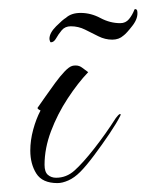

<svg xmlns="http://www.w3.org/2000/svg" viewBox="-20 -397 329 431"><path d="M109 14Q75 14 61.5 -7.5Q48 -29 48 -59Q48 -82 54.5 -106Q61 -130 71 -149Q62 -153 65 -156Q72 -166 82.5 -181Q93 -196 104 -211Q115 -226 125 -236.5Q135 -247 142 -249Q145 -250 150 -250Q158 -250 164.5 -245Q171 -240 178 -235Q155 -211 132 -176Q109 -141 94.5 -102.5Q80 -64 80 -27Q80 -11 87.5 -4.5Q95 2 106 2Q129 2 147 -14Q166 -31 191.5 -63.5Q217 -96 240 -132Q246 -140 249 -141Q252 -142 250 -137Q242 -121 225.5 -96.5Q209 -72 191 -48Q173 -24 160 -11Q147 2 133.5 8Q120 14 109 14ZM94 -302Q93 -302 92 -305Q91 -308 91 -310Q91 -323 106 -338Q121 -353 128 -357Q140 -368 161 -368Q184 -368 205.5 -356.5Q227 -345 250 -345Q262 -345 269.5 -354Q277 -363 282 -376Q286 -378 288 -373Q291 -357 277.5 -339.5Q264 -322 257 -317Q247 -308 232 -308Q216 -308 201 -315.5Q186 -323 171 -330.5Q156 -338 139 -338Q126 -338 118.5 -329Q111 -320 106 -311Q101 -302 94 -302Z"/></svg>

Font: The Nautigal
Style: Regular
Weight: 400
Designer: Robert E. Leuschke
Foundry: Robert E. Leuschke
Version: Version 1.100; ttfautohint (v1.8.3)